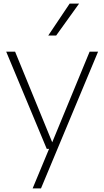

<svg xmlns="http://www.w3.org/2000/svg" viewBox="-20 -828 580 1068"><path d="M240 0 14.5 -540.5H64L270.5 -36.5L478.5 -540.5H525.5L208 220H161.5L253 0ZM248.5 -630.5 367.5 -808H420L292.5 -630.5Z"/></svg>

Font: Encode Sans SemiExpanded SemiExpanded ExtraLight
Style: Regular
Weight: 200
Width: 6
Designer: Multiple Designers
Foundry: Impallari Type
Version: Version 3.000; ttfautohint (v1.8.3) -l 8 -r 50 -G 200 -x 14 